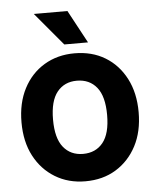

<svg xmlns="http://www.w3.org/2000/svg" viewBox="-53 -773 677 831"><g transform="rotate(-5 285.5 -357.5)"><path d="M285 13Q211 13 153.5 -22Q96 -57 63.5 -119Q31 -181 31 -265Q31 -349 63.5 -411.5Q96 -474 153.5 -508.5Q211 -543 285 -543Q361 -543 418 -508.5Q475 -474 507.5 -411.5Q540 -349 540 -265Q540 -181 507.5 -119Q475 -57 418 -22Q361 13 285 13ZM285 -106Q340 -106 371.5 -145Q403 -184 403 -265Q403 -346 371.5 -385Q340 -424 285 -424Q231 -424 199.5 -385Q168 -346 168 -265Q168 -184 199.5 -145Q231 -106 285 -106ZM245 -585 125 -728H271L348 -585Z"/></g></svg>

Font: Radio Canada Big SemiBold
Style: Regular
Weight: 600
Designer: Étienne Aubert Bonn
Foundry: Coppers and Brasses
Version: Version 1.001